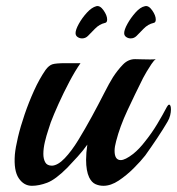

<svg xmlns="http://www.w3.org/2000/svg" viewBox="-20 -594 572 620"><path d="M83 6Q57 6 40.5 -18.5Q24 -43 28 -95Q30 -117 38 -151Q46 -185 59.5 -224.5Q73 -264 90 -301.5Q107 -339 127 -368Q138 -383 149.5 -386.5Q161 -390 192 -390H240Q223 -366 204 -330Q185 -294 169 -258.5Q153 -223 144 -199Q142 -192 136 -174.5Q130 -157 125 -136Q120 -115 120 -97Q120 -81 126 -70Q132 -59 148 -59Q167 -60 189 -83Q211 -106 233 -142Q255 -178 276.5 -217.5Q298 -257 315.5 -291.5Q333 -326 345 -345Q360 -368 377 -385.5Q394 -403 416 -403Q424 -403 437.5 -402.5Q451 -402 464.5 -402Q478 -402 483 -403Q477 -399 469 -387Q461 -375 453.5 -362.5Q446 -350 442 -342Q416 -290 391.5 -237.5Q367 -185 355 -138Q350 -120 350 -107Q350 -77 370 -77Q384 -77 410 -97Q430 -113 449 -138Q470 -164 488 -194Q506 -224 519 -249Q523 -256 526 -256Q532 -256 532 -240Q532 -232 529.5 -221.5Q527 -211 521 -201Q507 -177 488 -148.5Q469 -120 449 -92Q435 -74 412 -51Q389 -28 363.5 -11Q338 6 314 6Q300 6 288 0.5Q276 -5 268 -21Q258 -42 258 -78Q258 -89 259 -101.5Q260 -114 262 -127Q247 -106 230.5 -88Q214 -70 197 -52Q159 -14 132.5 -4Q106 6 83 6ZM264 -478Q256 -470 245 -470Q237 -470 230.5 -474.5Q224 -479 224 -487Q224 -498 234.5 -517Q245 -536 260.5 -553Q276 -570 291 -574Q303 -577 314.5 -560.5Q326 -544 326 -531Q326 -521 319 -520Q301 -516 286.5 -501Q272 -486 264 -478ZM421 -478Q413 -470 402 -470Q394 -470 387.5 -474.5Q381 -479 381 -487Q381 -498 391.5 -517Q402 -536 417.5 -553.5Q433 -571 448 -574Q460 -577 471.5 -560.5Q483 -544 483 -531Q483 -521 476 -520Q458 -516 443.5 -501Q429 -486 421 -478Z"/></svg>

Font: Playball
Style: Regular
Weight: 400
Designer: Robert E. Leuschke
Foundry: Robert E. Leuschke
Version: Version 1.010